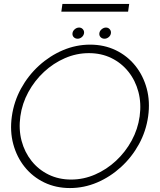

<svg xmlns="http://www.w3.org/2000/svg" viewBox="-20 -939 810 972"><path d="M334 13Q263 13 204.2 -15.2Q145.5 -43.5 105.2 -93.5Q65 -143.5 47.2 -209.2Q29.5 -275 40 -350Q50.5 -425 86.5 -490.8Q122.5 -556.5 177.2 -606.5Q232 -656.5 298.5 -684.8Q365 -713 436 -713Q507.5 -713 566 -684.8Q624.5 -656.5 664.8 -606.5Q705 -556.5 722.8 -490.8Q740.5 -425 730 -350Q719.5 -275 683.5 -209.2Q647.5 -143.5 592.8 -93.5Q538 -43.5 471.8 -15.2Q405.5 13 334 13ZM340 -30Q403 -30 461.5 -55.5Q520 -81 567.5 -125.2Q615 -169.5 646.5 -227.2Q678 -285 687 -350Q696 -415.5 680.8 -473.5Q665.5 -531.5 630.2 -575.8Q595 -620 544 -645Q493 -670 430 -670Q367 -670 308.5 -644.5Q250 -619 202.5 -574.8Q155 -530.5 123.5 -472.8Q92 -415 83 -350Q74 -284 89.2 -226.2Q104.5 -168.5 139.8 -124.2Q175 -80 226.2 -55Q277.5 -30 340 -30ZM373 -743Q361 -743 353.2 -751Q345.5 -759 347 -771Q348.5 -782.5 358.5 -791Q368.5 -799.5 380.5 -799.5Q392 -799.5 399.5 -791Q407 -782.5 405.5 -771Q403.5 -759 394 -751Q384.5 -743 373 -743ZM509 -743Q497 -743 489.2 -751Q481.5 -759 483 -771Q484.5 -782.5 494.8 -791Q505 -799.5 516.5 -799.5Q528 -799.5 535.5 -791Q543 -782.5 541.5 -771Q540 -759 530.2 -751Q520.5 -743 509 -743ZM296 -919H634L628.5 -880H290.5Z"/></svg>

Font: Urbanist ExtraLight
Style: Italic
Weight: 250
Version: Version 1.303